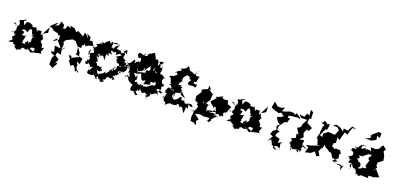

<svg xmlns="http://www.w3.org/2000/svg" viewBox="20 -2157 7581 3671"><g transform="rotate(20 3810.0 -321.5)"><path d="M233 -256C224 -286 226 -251 269 -260C215 -250 267 -272 263 -344C192 -328 222 -356 235 -380C301 -383 318 -343 324 -351C340 -419 370 -430 364 -437C438 -397 380 -358 445 -339C480 -392 435 -319 416 -310C454 -317 525 -289 467 -297C456 -314 442 -297 445 -218C462 -232 462 -255 442 -191C417 -208 455 -140 437 -194C407 -153 370 -149 385 -102C356 -125 427 -83 395 -219C415 -188 306 -147 367 -116C256 -133 290 -131 311 -162C256 -196 249 -156 297 -177C321 -226 302 -238 331 -217C266 -259 361 -290 364 -285L210 -253ZM522 0 527 -16 676 -50 687 -51H716L693 -83L725 -170L677 -167L670 -222L619 -276L655 -341L638 -349L600 -427L601 -420L699 -475L694 -587L624 -453L582 -380L572 -464C531 -453 516 -461 486 -459C530 -397 516 -480 505 -432C497 -438 481 -412 457 -496C358 -455 353 -511 385 -503C348 -513 319 -548 277 -533C267 -543 245 -543 222 -459C215 -455 214 -478 193 -519C177 -535 242 -552 224 -573C187 -552 180 -542 98 -515C162 -454 103 -421 145 -408C105 -416 84 -422 130 -398C137 -394 96 -430 59 -414C89 -358 92 -400 46 -441C36 -461 -10 -412 71 -420C55 -470 33 -399 140 -423C76 -425 130 -330 80 -340C121 -359 122 -329 69 -260C60 -268 6 -269 48 -285C5 -217 74 -284 88 -269C75 -230 92 -258 125 -226C89 -171 56 -187 103 -127C93 -88 65 -67 62 -76C102 -91 108 -148 44 -66C-11 -76 30 -55 87 -67C101 -78 149 -88 134 -60C222 -25 201 -23 174 -22C223 41 196 -2 239 -23C210 -13 203 36 195 -2C260 60 268 45 245 18C311 24 349 -34 320 4C293 -38 379 -49 346 -43C367 -46 407 -4 455 -57C406 -38 440 -113 449 -27C481 -90 491 -117 545 -104C552 -99 507 -75 569 -113L554 -38L463 -77L475 -30Z M785 -702 790 -705 684 -605 778 -574 757 -558 885 -527 898 -494 931 -509 937 -419 828 -348 896 -434 977 -340 1026 -276 904 -289 933 -176 872 -158 882 -140 961 -102 931 -60 925 80 1005 129 1067 19 1044 7 1019 42 1062 -68 964 -123 980 -111 990 -181 1072 -165 1051 -267 1120 -338 1067 -264 1046 -288 1056 -331 1051 -410 1015 -374 1081 -485 1089 -526 1099 -606 1075 -462 1184 -518 1258 -504 1267 -482 1347 -394 1396 -323 1411 -239 1362 -218 1274 -173V-211L1219 -217L1271 -126L1249 -123L1317 -27L1358 -61L1405 -21L1433 44L1488 7L1485 92L1486 61L1433 -44L1437 -105L1421 -95L1414 -157L1432 -138L1471 -117L1487 -235L1380 -261L1334 -271L1346 -305L1329 -422L1393 -416V-480L1416 -476L1430 -517L1462 -478L1507 -510L1603 -534L1548 -616L1497 -608L1494 -673L1407 -719L1457 -635L1385 -703L1362 -721L1352 -639L1232 -703L1196 -672L1151 -728L1056 -750L1075 -703L1008 -730L980 -657L877 -640L940 -652L937 -721L865 -765L847 -679L776 -654L824 -717Z M1777 -349C1743 -380 1696 -378 1743 -388C1722 -431 1701 -370 1796 -420C1770 -414 1806 -400 1801 -390C1813 -434 1836 -451 1886 -346C1895 -442 1859 -508 1927 -455C1952 -469 1924 -498 1910 -485C1929 -529 1958 -502 1994 -498C1949 -540 1933 -591 1980 -562C1970 -594 2030 -513 2024 -574C2058 -570 2058 -563 2060 -552C2039 -489 2070 -534 2145 -577C2150 -540 2100 -556 2181 -561C2114 -507 2090 -499 2070 -494C2155 -442 2160 -492 2095 -455C2104 -443 2110 -433 2116 -416C2152 -340 2121 -418 2183 -368C2183 -324 2225 -369 2239 -333C2185 -342 2149 -352 2158 -288C2132 -225 2159 -231 2081 -262C2126 -189 2142 -191 2107 -265C2105 -196 2112 -178 2079 -233C2118 -273 2090 -276 2145 -298C2100 -234 2088 -268 2103 -245C2028 -202 2073 -236 2035 -147C2047 -204 2042 -164 1989 -109C1984 -177 2013 -185 1950 -104C1921 -90 1889 -71 1889 -90C1953 -66 1918 -67 1882 -84C1904 -47 1840 -41 1823 -130C1921 -80 1939 -193 1874 -171C1875 -141 1915 -147 1883 -116C1895 -168 1865 -140 1896 -237C1891 -179 1813 -201 1819 -235C1845 -191 1751 -207 1794 -203C1781 -229 1772 -278 1734 -244C1787 -300 1796 -275 1713 -387C1722 -326 1730 -428 1771 -442L1764 -350ZM1603 -349C1592 -301 1536 -283 1609 -323C1629 -260 1601 -232 1579 -263C1595 -208 1543 -190 1551 -222C1556 -145 1609 -149 1625 -202C1617 -180 1642 -217 1679 -129C1656 -129 1700 -152 1740 -158C1699 -141 1708 -65 1671 -82C1665 -104 1665 -152 1644 -141C1706 -96 1644 -75 1661 -13C1690 8 1793 13 1790 -30C1802 0 1858 48 1878 1C1854 50 1899 42 1854 39C1817 31 1840 24 1887 -22C1880 18 1933 56 1933 -3C1946 61 1956 -3 1950 -8C1926 41 1923 -1 1941 62C2030 56 1995 58 1994 3C2048 75 2012 51 1985 -3C2031 12 2029 -21 2043 -49C2022 -39 2065 -84 2077 -74C2116 -48 2097 -69 2185 -88C2203 -78 2152 -21 2143 -74C2173 -131 2101 -153 2160 -126C2155 -119 2146 -111 2201 -69C2187 -58 2137 -108 2178 -39C2126 -115 2151 -123 2244 -193C2228 -223 2206 -173 2215 -249C2264 -236 2204 -214 2265 -215C2262 -271 2243 -211 2228 -256C2255 -233 2338 -285 2330 -305C2297 -295 2284 -277 2301 -243C2354 -321 2346 -281 2356 -378C2320 -380 2270 -387 2250 -448C2280 -397 2304 -368 2294 -394C2336 -435 2320 -391 2374 -423C2348 -374 2388 -407 2277 -368C2293 -389 2327 -400 2309 -411C2298 -450 2306 -459 2251 -403C2331 -455 2245 -450 2253 -453C2320 -522 2270 -499 2274 -480C2207 -514 2205 -518 2223 -582C2244 -585 2166 -649 2168 -624C2251 -707 2239 -695 2254 -602C2166 -672 2170 -611 2237 -636C2152 -576 2141 -583 2118 -637C2111 -651 2126 -653 2115 -625C2097 -618 2029 -640 2029 -654C2054 -640 2071 -718 2036 -688C2022 -712 2006 -679 1969 -603C1961 -647 1966 -625 1932 -628C1938 -732 1960 -745 1947 -716C1991 -768 2067 -715 2017 -739C2091 -670 2073 -697 2063 -727C1969 -702 1963 -742 2031 -735C2020 -748 2009 -680 1923 -730C1941 -755 1899 -728 1899 -683C1858 -738 1865 -754 1823 -694C1807 -767 1845 -733 1791 -674C1781 -720 1808 -668 1790 -659C1718 -673 1698 -626 1745 -606C1691 -649 1727 -611 1654 -522C1717 -591 1709 -637 1773 -644C1758 -656 1729 -577 1721 -641C1731 -640 1717 -611 1637 -590C1691 -562 1682 -551 1593 -487C1643 -584 1595 -564 1631 -501C1609 -523 1622 -472 1656 -421C1659 -425 1632 -395 1627 -406C1617 -413 1583 -376 1567 -343C1544 -420 1560 -415 1582 -467L1576 -368Z M2404 -349C2405 -366 2415 -353 2393 -276C2454 -343 2403 -244 2466 -213C2424 -192 2374 -267 2404 -249C2365 -170 2346 -214 2415 -205C2379 -189 2479 -202 2425 -229C2451 -174 2448 -170 2497 -222C2515 -187 2463 -257 2483 -244C2486 -222 2431 -217 2358 -190C2369 -249 2432 -197 2420 -217C2457 -137 2443 -143 2545 -98C2504 -109 2502 -94 2582 -96C2533 -72 2585 -80 2557 -143C2563 -61 2529 -53 2549 12C2524 22 2562 23 2645 16C2594 49 2669 40 2643 52C2703 83 2677 85 2714 33C2662 67 2681 -9 2639 0C2669 -17 2685 10 2662 -53C2716 23 2728 -53 2706 -84C2784 14 2761 -38 2763 -14C2760 -1 2837 -20 2851 -68C2805 4 2853 -49 2891 10C2840 -4 2848 -15 2901 97C2868 9 2889 36 2937 5C2909 54 2938 -43 2916 -10C2952 7 2962 -46 2873 -90C2858 -88 2938 -49 2947 -51C2927 -37 2969 -36 3021 -91C3044 -93 3055 -101 3082 -60C3056 -138 3044 -107 3056 -148C3079 -171 3127 -185 3129 -117C3042 -145 3057 -137 3065 -148C3082 -184 3102 -157 2974 -114C3076 -131 3005 -160 3023 -177C3061 -205 3065 -164 3107 -192C3070 -219 3110 -290 3090 -255C3141 -258 3130 -296 3100 -311C3072 -290 3095 -274 3092 -257C3093 -343 3035 -338 3069 -389C3060 -407 3091 -413 3058 -422C3144 -418 3138 -391 3023 -466C3044 -462 2972 -464 2972 -491C2957 -462 3017 -537 2972 -529C3005 -537 2991 -552 2971 -623C3020 -558 2969 -624 2969 -575C3016 -594 2923 -572 2936 -597C2926 -637 2865 -554 2925 -566C2898 -614 2979 -601 2915 -641C2994 -653 2944 -668 2976 -711C2974 -664 2975 -735 2894 -679C2908 -629 2938 -697 2884 -595C2877 -688 2869 -706 2819 -716C2848 -733 2801 -710 2830 -689C2788 -713 2767 -745 2810 -710C2777 -791 2777 -729 2780 -758C2764 -777 2776 -839 2706 -789C2704 -734 2685 -810 2683 -776C2616 -739 2626 -690 2648 -737C2625 -683 2636 -709 2588 -695C2560 -701 2545 -716 2531 -706C2641 -709 2584 -767 2578 -728C2587 -669 2661 -657 2651 -663C2629 -726 2601 -649 2626 -696C2542 -684 2507 -722 2489 -718C2454 -717 2452 -623 2458 -664C2457 -679 2483 -574 2531 -635C2559 -582 2539 -537 2535 -537C2522 -585 2459 -512 2449 -488C2451 -570 2453 -547 2430 -560C2386 -482 2369 -449 2326 -462C2324 -456 2326 -425 2317 -462C2303 -504 2376 -417 2348 -415C2367 -449 2343 -346 2384 -367C2349 -405 2321 -424 2338 -457L2394 -388L2388 -363ZM2582 -388C2526 -367 2546 -402 2538 -427C2573 -363 2569 -358 2674 -433C2657 -437 2642 -479 2672 -470C2664 -436 2709 -407 2645 -426C2691 -468 2723 -456 2684 -435C2708 -494 2779 -542 2765 -578C2752 -491 2777 -549 2781 -461C2875 -528 2811 -496 2869 -561C2838 -485 2849 -526 2861 -460C2855 -475 2937 -437 2867 -486C2950 -474 2942 -397 2942 -475C2891 -437 2891 -471 2818 -499L2771 -471L2749 -377L2785 -452L2709 -446V-392L2613 -371L2546 -345ZM2932 -306C2992 -267 2956 -204 2980 -245C2981 -235 2924 -239 2964 -206C2918 -235 2905 -218 2821 -143C2858 -204 2851 -170 2838 -150C2826 -146 2722 -139 2728 -120C2773 -123 2760 -187 2699 -129C2703 -136 2701 -156 2722 -191C2652 -111 2710 -132 2630 -143C2721 -162 2676 -174 2632 -138C2650 -172 2606 -180 2575 -155C2572 -255 2610 -217 2581 -308C2548 -187 2580 -181 2603 -229C2521 -266 2597 -233 2507 -309C2531 -343 2536 -290 2637 -355L2673 -262L2701 -230L2766 -258L2744 -175L2874 -212L2855 -260L2934 -272L2946 -339Z M3463 -123C3487 -143 3405 -113 3408 -93C3356 -122 3321 -136 3401 -127C3296 -136 3354 -146 3360 -250C3326 -274 3278 -232 3259 -272C3286 -212 3341 -273 3256 -247C3332 -280 3355 -290 3327 -209C3375 -247 3353 -152 3379 -140C3370 -172 3388 -208 3370 -224C3430 -257 3447 -248 3488 -253C3445 -269 3496 -332 3487 -247C3499 -247 3472 -222 3555 -206C3562 -195 3520 -225 3603 -188L3555 -224L3483 -303C3454 -363 3434 -323 3473 -373C3459 -379 3392 -367 3456 -418C3365 -381 3392 -375 3380 -401C3392 -473 3410 -440 3422 -476C3386 -470 3446 -526 3428 -460C3413 -512 3413 -507 3423 -532C3429 -533 3419 -540 3405 -550C3413 -552 3402 -537 3430 -557C3423 -567 3486 -642 3492 -623C3493 -603 3522 -634 3551 -584C3486 -616 3517 -627 3556 -555C3548 -557 3575 -592 3577 -552C3498 -478 3589 -439 3550 -458L3675 -466C3691 -443 3713 -439 3712 -520C3656 -507 3642 -505 3643 -555C3710 -535 3678 -611 3712 -673C3632 -665 3646 -686 3646 -661C3624 -692 3630 -678 3628 -736C3615 -762 3702 -765 3650 -764C3622 -759 3603 -668 3625 -684C3551 -692 3545 -735 3495 -709C3521 -757 3457 -704 3494 -766C3474 -735 3478 -768 3441 -799C3459 -822 3447 -770 3375 -704C3444 -752 3412 -712 3442 -699C3423 -764 3419 -729 3312 -697C3350 -718 3326 -654 3345 -651C3341 -682 3235 -609 3239 -582C3288 -641 3267 -608 3263 -610C3319 -529 3321 -600 3258 -535C3222 -494 3268 -516 3252 -546C3263 -515 3233 -529 3159 -491C3214 -446 3223 -463 3202 -430C3248 -417 3192 -372 3252 -394C3248 -411 3193 -376 3250 -377C3195 -358 3284 -402 3208 -335C3251 -328 3222 -377 3281 -287C3272 -278 3232 -252 3255 -283C3200 -291 3214 -246 3175 -202C3180 -206 3214 -207 3182 -169C3097 -123 3123 -137 3083 -166C3160 -128 3151 -175 3228 -169C3228 -146 3188 -89 3241 -64C3219 -108 3169 -69 3172 -65C3212 -71 3146 -81 3184 -99C3220 -51 3215 18 3205 -35C3215 4 3287 -6 3263 63C3338 -26 3363 10 3345 -9C3420 15 3458 -15 3470 -12C3480 -14 3480 -17 3483 -66C3454 -19 3557 -52 3511 -58C3513 -17 3555 -32 3534 15C3571 -27 3582 -20 3552 -29C3636 9 3583 -14 3653 86C3681 -54 3628 -66 3705 -17C3698 -29 3698 -83 3680 -72C3730 -31 3677 -120 3681 -110C3770 -57 3756 -92 3781 -86C3740 -153 3714 -114 3701 -126C3683 -136 3640 -75 3698 -117L3613 -99L3593 -147L3505 -126C3479 -110 3464 -148 3513 -93C3542 -146 3539 -91 3590 -143C3532 -83 3534 -152 3525 -178L3506 -199L3421 -87Z M4003 -513 3946 -582 3941 -509 3837 -466 3840 -405 3765 -292 3776 -319 3782 -246 3792 -218 3875 -183 3892 -214 3833 -170 3878 -130 3845 -36 3754 -5 3835 -17 3823 106 3834 177 3911 186 3942 218 3956 209 3933 138 3913 162 3973 98 3869 18C3983 -16 3989 -1 4030 12C4058 5 4060 6 4134 2C4093 11 4164 -12 4121 -55C4134 -32 4114 1 4160 16C4144 -42 4214 7 4165 -39C4165 6 4149 68 4111 63C4137 32 4154 108 4151 62C4129 68 4155 80 4168 79C4226 19 4183 7 4192 19C4170 38 4249 -42 4245 -51C4292 -60 4269 -54 4263 -76C4338 -70 4267 -110 4207 -66C4249 -142 4332 -142 4322 -79C4304 -69 4378 -150 4358 -115C4420 -101 4368 -172 4355 -198C4395 -155 4355 -174 4396 -197C4379 -217 4416 -218 4402 -176C4437 -257 4427 -231 4456 -194C4421 -244 4438 -242 4477 -339L4394 -368L4376 -438L4292 -428L4252 -457L4275 -485L4162 -429L4140 -435L4151 -399L4067 -305L4094 -269C4189 -215 4158 -156 4169 -241C4244 -217 4171 -218 4252 -138C4257 -153 4149 -201 4181 -134C4131 -158 4106 -130 4080 -128C4146 -93 4216 -138 4158 -121C4236 -167 4260 -136 4217 -85C4245 -98 4208 -113 4205 -114C4116 -88 4115 -111 4086 -136C4096 -125 4061 -144 4061 -101C4045 -103 4033 -191 4043 -196C4035 -181 4059 -234 4073 -248C4074 -199 4056 -240 3962 -248C3962 -215 3923 -209 3949 -277C3948 -286 3948 -228 3963 -154L3979 -227L4053 -320L4054 -380L4059 -431L4075 -436L3968 -511L3982 -518Z M4672 -256C4663 -286 4665 -251 4708 -260C4654 -250 4706 -272 4702 -344C4631 -328 4661 -356 4674 -380C4740 -383 4757 -343 4763 -351C4779 -419 4809 -430 4803 -437C4877 -397 4819 -358 4884 -339C4919 -392 4874 -319 4855 -310C4893 -317 4964 -289 4906 -297C4895 -314 4881 -297 4884 -218C4901 -232 4901 -255 4881 -191C4856 -208 4894 -140 4876 -194C4846 -153 4809 -149 4824 -102C4795 -125 4866 -83 4834 -219C4854 -188 4745 -147 4806 -116C4695 -133 4729 -131 4750 -162C4695 -196 4688 -156 4736 -177C4760 -226 4741 -238 4770 -217C4705 -259 4800 -290 4803 -285L4649 -253ZM4961 0 4966 -16 5115 -50 5126 -51H5155L5132 -83L5164 -170L5116 -167L5109 -222L5058 -276L5094 -341L5077 -349L5039 -427L5040 -420L5138 -475L5133 -587L5063 -453L5021 -380L5011 -464C4970 -453 4955 -461 4925 -459C4969 -397 4955 -480 4944 -432C4936 -438 4920 -412 4896 -496C4797 -455 4792 -511 4824 -503C4787 -513 4758 -548 4716 -533C4706 -543 4684 -543 4661 -459C4654 -455 4653 -478 4632 -519C4616 -535 4681 -552 4663 -573C4626 -552 4619 -542 4537 -515C4601 -454 4542 -421 4584 -408C4544 -416 4523 -422 4569 -398C4576 -394 4535 -430 4498 -414C4528 -358 4531 -400 4485 -441C4475 -461 4429 -412 4510 -420C4494 -470 4472 -399 4579 -423C4515 -425 4569 -330 4519 -340C4560 -359 4561 -329 4508 -260C4499 -268 4445 -269 4487 -285C4444 -217 4513 -284 4527 -269C4514 -230 4531 -258 4564 -226C4528 -171 4495 -187 4542 -127C4532 -88 4504 -67 4501 -76C4541 -91 4547 -148 4483 -66C4428 -76 4469 -55 4526 -67C4540 -78 4588 -88 4573 -60C4661 -25 4640 -23 4613 -22C4662 41 4635 -2 4678 -23C4649 -13 4642 36 4634 -2C4699 60 4707 45 4684 18C4750 24 4788 -34 4759 4C4732 -38 4818 -49 4785 -43C4806 -46 4846 -4 4894 -57C4845 -38 4879 -113 4888 -27C4920 -90 4930 -117 4984 -104C4991 -99 4946 -75 5008 -113L4993 -38L4902 -77L4914 -30Z M5616 108C5631 66 5569 155 5605 105C5622 30 5586 19 5603 7C5595 -23 5599 -20 5626 -18C5634 -24 5613 -54 5544 5L5553 -84L5460 -107L5439 -237L5449 -132L5503 -218L5452 -225V-304L5529 -413L5600 -446L5570 -414L5610 -514L5558 -522L5544 -536L5556 -496L5564 -560L5644 -574L5745 -585L5793 -572L5775 -602L5692 -657L5667 -607L5650 -642L5567 -644L5565 -645L5469 -608L5413 -596L5446 -681L5382 -654H5305L5226 -722L5204 -604L5219 -589L5294 -561L5366 -541L5413 -565L5480 -517L5430 -484L5361 -461L5405 -383L5464 -343L5413 -299L5436 -223L5375 -183L5351 -108L5364 -104L5414 -83L5340 42C5401 -36 5396 13 5404 -35C5390 -44 5405 -20 5443 49C5440 -6 5447 95 5455 82C5515 77 5455 91 5478 73C5490 169 5557 118 5591 138C5506 112 5530 96 5489 96C5532 58 5565 68 5575 63L5549 93L5577 69Z M5821 -199C5834 -203 5810 -167 5781 -156C5785 -89 5781 -158 5747 -52C5785 -105 5760 -49 5828 -17C5795 -59 5761 -43 5834 37C5839 56 5791 45 5809 -16C5850 38 5865 -8 5931 16C5933 -31 5946 -54 5898 -15C5960 -21 5987 52 5965 37C5922 21 5939 17 5885 2C5955 -6 6016 -23 5980 41C6002 0 6047 -46 5978 -58C5975 -34 6050 -94 6008 -137C6025 -116 6050 -106 6070 -75C6094 -111 6080 -74 6058 -106C6065 -72 6060 -62 6041 -82C6082 -132 6087 -116 6015 -85C6003 -138 5985 -152 6005 -188C6010 -217 6009 -227 5927 -206H5910L5973 -269L5944 -349L5983 -432L6016 -409L6065 -488L5946 -553L5953 -638L5994 -654L5986 -678L5981 -782L5925 -809L5936 -693L5887 -722L5851 -641L5748 -657L5803 -601L5926 -604L5868 -497L5861 -446L5825 -412L5792 -402L5864 -288L5822 -286L5839 -207L5755 -173L5786 -133L5809 -165Z M6842 -1 6803 -22 6724 -4 6640 -38 6726 -107 6737 -124 6725 -201 6750 -209 6716 -274 6625 -279 6604 -259 6542 -298 6560 -390 6538 -392 6524 -353 6591 -379 6583 -494 6637 -450 6646 -504 6683 -627 6746 -603 6756 -657 6789 -753 6867 -759 6782 -781 6755 -742 6727 -680 6636 -687 6644 -629 6564 -687 6479 -709 6426 -676 6523 -668 6561 -623 6519 -518 6416 -525 6384 -528 6300 -459 6307 -395 6252 -416 6314 -556 6346 -557 6365 -671 6310 -662 6254 -706 6211 -650 6193 -651 6270 -623 6247 -582 6237 -483 6239 -450 6212 -347 6240 -324 6237 -336 6270 -223 6324 -221 6258 -205 6152 -166 6068 -149 6123 -118 6095 -7 6207 -36 6268 -89 6326 -12 6352 -23 6380 -36 6331 -112 6358 -177 6386 -205 6410 -316 6360 -354 6390 -295 6429 -236 6517 -192 6489 -189 6571 -167 6633 -68 6625 -88 6745 -59 6690 -33H6683L6702 -6L6824 4L6842 88L6876 -26Z M7401 0 7450 -12 7467 -1 7610 -46 7594 -43 7484 -173 7427 -111 7495 -203 7465 -239 7470 -302 7560 -367 7547 -452 7503 -540 7535 -593 7541 -578 7460 -646 7428 -604 7404 -556 7346 -528C7226 -527 7250 -542 7268 -519C7227 -548 7280 -472 7272 -459C7185 -498 7149 -427 7135 -447C7193 -426 7158 -506 7143 -473C7126 -452 7059 -427 7078 -469C7088 -454 7100 -490 7068 -514C7145 -478 7092 -549 7169 -497C7146 -547 7054 -515 7045 -485C6998 -426 7042 -424 6985 -455C6996 -442 7005 -483 6992 -432C7012 -412 6928 -430 6959 -445C7039 -399 6958 -425 6995 -390C6991 -399 6926 -408 6917 -391C6937 -338 6905 -378 6895 -353C6865 -350 6918 -366 6972 -314C6997 -269 6999 -307 6998 -314C6943 -310 6985 -253 6987 -286C6924 -220 6931 -228 6889 -230C6886 -227 6955 -208 6930 -173C6961 -174 6949 -173 6981 -184C6921 -143 6949 -99 6956 -106C6888 -66 6922 -98 6910 -74C6950 -124 6902 -48 6959 -131C6908 -113 7029 -89 6999 -155C6983 -109 7039 -76 7001 6C7044 -23 6962 -52 7003 -53C6987 -57 6951 -90 7025 -99C7048 -41 7062 -39 7106 -42C7090 9 7082 -37 7105 -40C7142 -8 7154 61 7138 78C7138 17 7197 62 7173 12C7187 72 7185 69 7224 60C7265 21 7316 20 7304 24C7335 -42 7314 -40 7266 40L7400 42L7378 -9L7421 20ZM7112 -256C7107 -313 7102 -264 7093 -317C7122 -327 7113 -303 7085 -292C7110 -299 7107 -319 7171 -314C7167 -354 7193 -323 7245 -391C7234 -389 7301 -406 7252 -382C7262 -381 7266 -394 7312 -399C7333 -390 7367 -443 7312 -387C7287 -403 7346 -403 7264 -312C7312 -329 7261 -292 7308 -287C7289 -200 7262 -159 7272 -133C7283 -197 7324 -104 7256 -110C7250 -71 7281 -145 7230 -97C7216 -97 7232 -140 7242 -108C7222 -132 7219 -124 7217 -98C7185 -56 7132 -65 7160 -93C7220 -112 7132 -203 7168 -179L7117 -192L7073 -242ZM7162 -631 7256 -674 7299 -700 7284 -776 7348 -753 7347 -850 7317 -853 7299 -851 7296 -861 7185 -766 7182 -748 7165 -747 7185 -695 7077 -646 7203 -657Z"/></g></svg>

Font: Hussar Lance
Style: Regular
Weight: 700
Foundry: Cannot Into Space Fonts, PlusOne Fonts
Version: Version 2.27